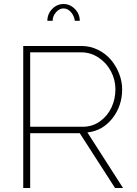

<svg xmlns="http://www.w3.org/2000/svg" viewBox="-20 -940 685 960"><path d="M243.2 -835.9H216.8Q216.8 -870.1 240.7 -895Q264.6 -919.9 297.9 -919.9Q330.1 -919.9 354.5 -895Q378.9 -870.1 378.9 -835.9H354Q351.1 -861.3 334.5 -879.6Q317.9 -897.9 297.9 -897.9Q276.9 -897.9 260 -878.7Q243.2 -859.4 243.2 -835.9ZM96.2 0V-710H388.2Q431.2 -710 469.5 -691.2Q507.8 -672.4 533.9 -641.8Q560.1 -611.3 575.4 -572.3Q590.8 -533.2 590.8 -493.2Q590.8 -410.6 542 -348.4Q493.2 -286.1 417 -277.8L595.2 0H555.2L378.9 -273.9H130.9V0ZM130.9 -306.2H394Q442.4 -306.2 480.2 -333.5Q518.1 -360.8 537.6 -403.1Q557.1 -445.3 557.1 -493.2Q557.1 -541 534.7 -583.5Q512.2 -626 472.7 -652.1Q433.1 -678.2 387.2 -678.2H130.9Z"/></svg>

Font: Rawline ExtraLight
Style: Regular
Weight: 275
Designer: Matt McInerney, Pablo Impallari, Rodrigo Fuenzalida
Foundry: Matt McInerney, Pablo Impallari, Rodrigo Fuenzalida
Version: Version 4.020;PS 004.020;hotconv 1.0.88;makeotf.lib2.5.64775